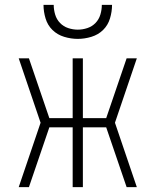

<svg xmlns="http://www.w3.org/2000/svg" viewBox="-20 -770 640 790"><path d="M57 0 147 -265 57 -530H99L183 -284H279V-530H321V-284H417L501 -530H543L453 -265L543 0H501L417 -246H321V0H279V-246H183L99 0ZM300 -610Q272 -610 244 -618.5Q216 -627 196 -646.5Q176 -666 167.5 -694Q159 -722 159 -750H201Q201 -730 207 -710Q213 -690 227 -675.5Q241 -661 260.5 -654.5Q280 -648 300 -648Q320 -648 339.5 -654.5Q359 -661 373 -675.5Q387 -690 393 -710Q399 -730 399 -750H441Q441 -722 432.5 -694Q424 -666 404 -646.5Q384 -627 356 -618.5Q328 -610 300 -610Z"/></svg>

Font: Iosevka Curly XLtEx
Style: Regular
Weight: 200
Width: 7
Monospace: yes
Designer: Belleve Invis
Foundry: Belleve Invis
Version: Version 11.1.0; ttfautohint (v1.8.3)